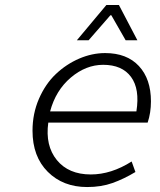

<svg xmlns="http://www.w3.org/2000/svg" viewBox="-20 -734 640 767"><path d="M287.1 -573.2 404.8 -713.9H455.1L528.8 -573.2H481.9L424.8 -672.9H420.9L334 -573.2ZM328.1 13.2Q231.9 13.2 170.9 -47.6Q109.9 -108.4 109.9 -211.9Q109.9 -280.3 135.7 -339.6Q161.6 -398.9 203.1 -438.2Q244.6 -477.5 296.1 -499.8Q347.7 -522 399.9 -522Q486.8 -522 534.9 -470.2Q583 -418.5 583 -329.1Q583 -283.2 569.8 -244.1H172.9Q160.2 -152.3 207 -94.7Q253.9 -37.1 342.8 -37.1Q424.3 -37.1 505.9 -88.9L521 -46.9Q474.6 -19 429.4 -2.9Q384.3 13.2 328.1 13.2ZM180.2 -289.1H524.9Q539.1 -378.4 503.4 -426.8Q467.8 -475.1 392.1 -475.1Q323.2 -475.1 262.9 -424.1Q202.6 -373 180.2 -289.1Z"/></svg>

Font: Office Code Pro D Light Italic
Style: Regular
Weight: 300
Italic angle: -9°
Designer: Nathan Rutzky & Paul D. Hunt
Foundry: Adobe Systems Incorporated
Version: Version 1.004;PS 001.004;hotconv 1.0.70;makeotf.lib2.5.58329